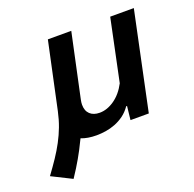

<svg xmlns="http://www.w3.org/2000/svg" viewBox="-198 -575 856 848"><g transform="rotate(-20 229.5 -151.0)"><path d="M222 -460 158 -161Q155 -147 155 -137Q155 -108 171.5 -92.5Q188 -77 217 -77Q252 -77 286.5 -101Q321 -125 344 -169L405 -460H516L419 0H333L340 -64H336Q320 -41 300 -26.5Q280 -12 258 -3.5Q236 5 213.5 8.5Q191 12 170 12Q128 12 98 0L94 8Q84 29 74.5 47Q65 65 55 82.5Q45 100 33.5 118.5Q22 137 8 158L-86 111Q-61 77 -40.5 46.5Q-20 16 -3.5 -15Q13 -46 25 -78Q37 -110 45 -147L112 -460Z"/></g></svg>

Font: Quattrocento Sans
Style: Bold Italic
Weight: 700
Designer: Pablo Impallari
Foundry: Pablo Impallari, Igino Marini, Brenda Gallo
Version: Version 2.000